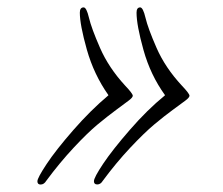

<svg xmlns="http://www.w3.org/2000/svg" viewBox="-20 -501 602 519"><path d="M272.9 -243.2V-244.1Q233.9 -299.3 214.8 -366.7Q195.8 -434.1 195.8 -466.8Q195.8 -481 206.1 -481Q213.9 -481 220.5 -452.9Q227.1 -424.8 250.5 -371.3Q273.9 -317.9 317.9 -270Q338.9 -248 338.9 -242.2Q338.9 -237.3 327.4 -228.8Q315.9 -220.2 293.5 -203.6Q271 -187 243.9 -164.6Q216.8 -142.1 179 -101.6Q141.1 -61 105 -12.2Q99.1 -2.4 90.1 -2.2Q81.1 -2 81.1 -11Q81.1 -20 106 -57.6Q130.9 -95.2 178 -149.2Q225.1 -203.1 272.9 -243.2ZM233.9 -11.2Q233.9 -21 259 -58.6Q284.2 -96.2 331.1 -150.1Q377.9 -204.1 425.8 -243.2V-244.1Q386.7 -298.3 367.9 -365.7Q349.1 -433.1 349.1 -466.8Q349.1 -481 358.9 -481Q366.7 -481 373.3 -452.9Q379.9 -424.8 403.3 -371.3Q426.8 -317.9 471.2 -270Q492.2 -248 492.2 -242.2Q492.2 -237.3 480.7 -228.8Q469.2 -220.2 446.5 -203.6Q423.8 -187 397 -164.6Q370.1 -142.1 332 -101.6Q293.9 -61 257.8 -12.2Q252 -2.4 242.9 -2.4Q233.9 -2.4 233.9 -11.2Z"/></svg>

Font: CMU Classical Serif
Style: Italic
Weight: 500
Italic angle: -14.04°
Version: Version 0.7.0